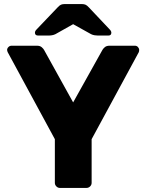

<svg xmlns="http://www.w3.org/2000/svg" viewBox="-20 -925 721 945"><path d="M275 0Q265 0 257.5 -7.5Q250 -15 250 -25V-240L18 -668Q17 -671 16 -673.5Q15 -676 15 -679Q15 -687 21.5 -693.5Q28 -700 37 -700H162Q177 -700 185.5 -692.5Q194 -685 197 -679L340 -421L484 -679Q487 -685 495.5 -692.5Q504 -700 519 -700H644Q653 -700 659 -693.5Q665 -687 665 -679Q665 -676 664.5 -673.5Q664 -671 663 -668L431 -240V-25Q431 -15 423.5 -7.5Q416 0 405 0ZM168 -750Q152 -750 152 -764Q152 -772 160 -780L263 -888Q273 -899 280.5 -902Q288 -905 298 -905H383Q393 -905 400.5 -902Q408 -899 418 -888L520 -780Q528 -772 528 -764Q528 -750 513 -750H462Q454 -750 445 -751.5Q436 -753 428 -757L340 -806L253 -757Q245 -753 236 -751.5Q227 -750 218 -750Z"/></svg>

Font: DVN-Rubik
Style: Bold
Weight: 700
Designer: Hubert and Fischer
Foundry: Hubert & Fischer
Version: Version 2.102